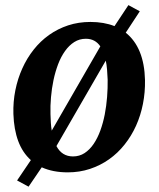

<svg xmlns="http://www.w3.org/2000/svg" viewBox="-20 -654 613 741"><path d="M99.1 -36.1Q66.9 -64.9 50.3 -109.6Q33.7 -154.3 31.7 -214.4Q30.3 -261.2 39.3 -305.9Q48.3 -350.6 66.2 -390.1Q84 -429.7 110.1 -462.6Q136.2 -495.6 169.7 -519.3Q203.1 -543 243.2 -556.2Q283.2 -569.3 329.1 -569.3Q381.3 -569.3 421.9 -553.2L475.6 -634.3L519.5 -610.4L465.3 -527.8Q536.6 -470.7 539.6 -345.2Q540.5 -297.9 531.7 -253.2Q522.9 -208.5 505.1 -168.9Q487.3 -129.4 460.9 -96.2Q434.6 -63 401.1 -39.3Q367.7 -15.6 327.4 -2.2Q287.1 11.2 241.7 11.2Q184.1 11.2 141.1 -8.3L90.3 66.4L45.9 42.5ZM367.2 -475.1Q347.2 -504.4 311.5 -504.4Q286.6 -504.4 266.6 -491.7Q246.6 -479 231 -457Q215.3 -435.1 204.3 -406.2Q193.4 -377.4 186.5 -345Q179.7 -312.5 176.8 -278.8Q173.8 -245.1 174.8 -213.4Q175.3 -195.3 176.3 -179.7Q177.2 -164.1 179.7 -149.9ZM197.8 -90.3Q218.8 -50.3 261.7 -50.3Q286.6 -50.3 306.4 -63.2Q326.2 -76.2 341.3 -98.4Q356.4 -120.6 367.2 -150.1Q377.9 -179.7 384.3 -212.4Q390.6 -245.1 393.3 -279.5Q396 -314 395.5 -346.2Q394.5 -368.2 393.1 -386.2Q391.6 -404.3 388.2 -419.9Z"/></svg>

Font: Merriweather Bold
Style: Italic
Weight: 700
Italic angle: -7°
Designer: Eben Sorkin ( eben@eyebytes.com )
Foundry: Eben Sorkin ( eben@eyebytes.com )
Version: Version 1.5; ttfautohint (v0.97) -l 13 -r 13 -G 200 -x 24 -f